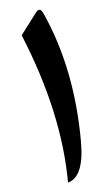

<svg xmlns="http://www.w3.org/2000/svg" viewBox="-53 -759 467 798"><g transform="rotate(-5 181.0 -360.0)"><path d="M159.7 -702.6Q266.6 -462.4 266.6 -161.1Q266.6 -15.1 198.2 2.9Q197.3 -289.1 59.6 -624L127 -712.9Q134.3 -722.2 140.4 -722.9Q146.5 -723.6 150.6 -718.5Q154.8 -713.4 159.7 -702.6Z"/></g></svg>

Font: Parastoo FD
Style: Bold-FD
Weight: 700
Foundry: Saber Rastikerdar (saber.rastikerdar@gmail.com)
Version: Version 2.0.1